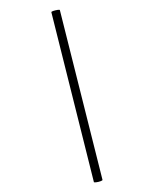

<svg xmlns="http://www.w3.org/2000/svg" viewBox="-228 -786 805 1005"><g transform="rotate(-30 174.0 -283.5)"><path d="M71 164Q70 167 58.5 165Q47 163 36.5 158.5Q26 154 26 152L278 -730Q280 -733 291 -730.5Q302 -728 312.5 -724Q323 -720 322 -717Z"/></g></svg>

Font: Cormorant Infant Light SemiBold
Style: Regular
Weight: 600
Version: Version 4.001